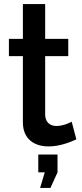

<svg xmlns="http://www.w3.org/2000/svg" viewBox="-20 -715 407 948"><path d="M357 -27 334 -114C321 -107 290 -93 259 -93C229 -93 205 -109 203 -146V-438H317V-523H203V-695H93V-523H24V-438H93V-111C93 -27 151 8 220 8C276 8 329 -14 357 -27ZM178 213H229L264 136V48H169V136H201Z"/></svg>

Font: FIGSv2-sans-serif SemiBold
Style: Regular
Weight: 600
Designer: Matt McInerney, Pablo Impallari, Rodrigo Fuenzalida,Mirko Velimirovic
Foundry: Matt McInerney, Pablo Impallari, Rodrigo Fuenzalida
Version: Version 4.021;hotconv 1.0.109;makeotfexe 2.5.65596